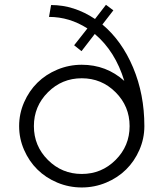

<svg xmlns="http://www.w3.org/2000/svg" viewBox="-20 -784 686 813"><path d="M413.6 -680.2Q495.6 -611.8 543.5 -498.3Q591.3 -384.8 591.3 -250Q591.3 -197.3 570.3 -149.2Q549.3 -101.1 513.9 -66.2Q478.5 -31.2 429.4 -10.7Q380.4 9.8 326.2 9.8Q272 9.8 222.9 -10.7Q173.8 -31.2 138.4 -66.2Q103 -101.1 82 -149.2Q61 -197.3 61 -250Q61 -302.7 82 -350.8Q103 -398.9 138.4 -433.8Q173.8 -468.8 222.9 -489.3Q272 -509.8 326.2 -509.8Q430.2 -509.8 506.3 -441.4Q467.8 -567.4 381.3 -640.1L325.2 -567.4L293.9 -592.3L350.1 -663.6Q273.9 -712.4 187.5 -712.4L196.3 -762.7Q293.9 -762.7 382.3 -703.6L428.7 -763.7L460 -740.2ZM182.9 -106.7Q242.2 -47.4 326.2 -47.4Q410.2 -47.4 469.5 -106.7Q528.8 -166 528.8 -250Q528.8 -334 469.5 -393.3Q410.2 -452.6 326.2 -452.6Q242.2 -452.6 182.9 -393.3Q123.5 -334 123.5 -250Q123.5 -166 182.9 -106.7Z"/></svg>

Font: Now Alt Light
Style: Regular
Weight: 300
Designer: Alfredo Marco Pradil
Foundry: Alfredo Marco Pradil
Version: Version 1.002;PS 001.002;hotconv 1.0.88;makeotf.lib2.5.64775